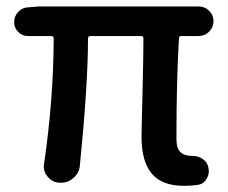

<svg xmlns="http://www.w3.org/2000/svg" viewBox="-20 -570 716 602"><path d="M557.6 12.7Q487.3 12.7 455.6 -25.9Q423.8 -64.5 423.8 -139.6Q423.8 -163.1 426.8 -277.3Q429.7 -391.6 429.7 -449.2Q429.7 -457 422.9 -457H263.7Q255.9 -457 255.9 -449.2Q255.9 -305.7 230.5 -51.8Q228.5 -27.3 210 -11.7Q193.4 2.9 170.9 2.9Q168.9 2.9 167 2.9Q143.6 2 128.9 -16.6Q117.2 -30.3 117.2 -48.8Q117.2 -52.7 118.2 -56.6Q147.5 -256.8 148.4 -449.2Q148.4 -457 140.6 -457H67.4Q49.8 -457 37.1 -469.7Q24.4 -482.4 24.4 -501Q24.4 -518.6 36.6 -532.2Q48.8 -545.9 67.4 -546.9L102.5 -549.8H602.5Q622.1 -549.8 635.7 -536.1Q649.4 -522.5 649.4 -503.4Q649.4 -484.4 635.7 -470.7Q622.1 -457 602.5 -457H547.9Q541 -457 541 -449.2Q533.2 -317.4 533.2 -133.8Q533.2 -105.5 545.4 -93.3Q557.6 -81.1 584 -81.1Q602.5 -81.1 616.7 -70.8Q630.9 -60.5 633.8 -43Q634.8 -38.1 634.8 -34.2Q634.8 -20.5 627 -7.8Q617.2 7.8 598.6 9.8Q579.1 12.7 557.6 12.7Z"/></svg>

Font: Gen Jyuu Gothic Medium
Style: Regular
Weight: 500
Designer: [Source Han Sans]
Ryoko NISHIZUKA  (kana & ideographs); Paul D. Hunt (Latin, Greek & Cyrillic); Wenlong ZHANG  (bopomofo
Version: Version 1.002.20150607